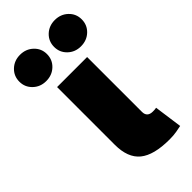

<svg xmlns="http://www.w3.org/2000/svg" viewBox="-297 -822 885 885"><g transform="rotate(-45 145.5 -380.0)"><path d="M243.7 2Q141.1 2 94.2 -36.4Q47.4 -74.7 47.4 -159.2V-535.6H243.2V-177.7Q243.2 -161.1 252.4 -152.3Q261.7 -143.6 279.3 -143.6Q287.6 -143.6 293.2 -144Q298.8 -144.5 302.7 -145.5L321.8 -7.8Q309.1 -4.9 289.3 -1.5Q269.5 2 243.7 2ZM258.3 -590.3Q220.2 -590.3 194.3 -615.2Q168.5 -640.1 168.5 -675.8Q168.5 -712.4 194.3 -737.1Q220.2 -761.7 258.3 -761.7Q296.4 -761.7 322.5 -737.1Q348.6 -712.4 348.6 -676.3Q348.6 -639.6 322.8 -615Q296.9 -590.3 258.3 -590.3ZM31.7 -590.3Q-6.3 -590.3 -32.2 -615.2Q-58.1 -640.1 -58.1 -675.8Q-58.1 -712.4 -32.2 -737.1Q-6.3 -761.7 31.7 -761.7Q69.8 -761.7 95.9 -737.1Q122.1 -712.4 122.1 -676.3Q122.1 -639.6 96.2 -615Q70.3 -590.3 31.7 -590.3Z"/></g></svg>

Font: Inter 20pt Black
Style: Regular
Weight: 900
Version: Version 4.001;git-66647c0bb